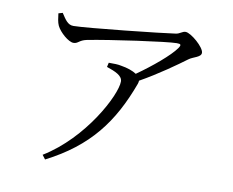

<svg xmlns="http://www.w3.org/2000/svg" viewBox="-81 -811 1161 957"><g transform="rotate(10 500.0 -333.0)"><path d="M143 -688C146 -665 148 -644 156 -627C171 -596 217 -556 242 -556C266 -556 267 -574 306 -582C418 -604 702 -644 750 -644C771 -644 775 -640 762 -621C733 -580 652 -512 575 -458C557 -470 529 -480 497 -485C479 -489 462 -489 433 -489L428 -467C472 -452 509 -437 509 -407C509 -339 386 -101 188 20L204 41C415 -67 519 -207 594 -411C596 -417 597 -422 597 -427C688 -478 777 -542 820 -574C842 -591 882 -595 882 -618C882 -646 811 -707 784 -707C767 -707 758 -693 737 -690C679 -681 291 -639 227 -639C198 -639 184 -664 164 -694Z"/></g></svg>

Font: Source Han Serif
Style: Regular
Weight: 400
Designer: Ryoko NISHIZUKA 西塚涼子 (kana & ideographs); Frank Grießhammer (Latin, Greek & Cyrillic); Wenlong ZHANG 张文龙 (bopomofo); San
Foundry: Adobe Systems Incorporated
Version: Version 1.001;PS 1.001;hotconv 16.6.54;makeotf.lib2.5.65590